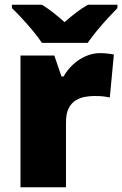

<svg xmlns="http://www.w3.org/2000/svg" viewBox="-20 -786 513 806"><path d="M400 -563Q416 -563 433 -561Q450 -559 458 -557L441 -377Q431 -379 416.5 -381Q402 -383 376 -383Q358 -383 337.5 -379.5Q317 -376 298.5 -365Q280 -354 268.5 -332Q257 -310 257 -272V0H66V-553H208L238 -465H247Q262 -492 286 -514.5Q310 -537 339.5 -550Q369 -563 400 -563ZM156 -606Q141 -629 118.5 -656Q96 -683 72.5 -708.5Q49 -734 30 -752V-766H156Q182 -750 203.5 -733Q225 -716 251 -693Q277 -716 300 -733.5Q323 -751 349 -766H473V-752Q456 -735 432.5 -709.5Q409 -684 386.5 -656.5Q364 -629 348 -606Z"/></svg>

Font: Noto Sans Devanagari Black
Style: Regular
Weight: 900
Version: Version 2.003